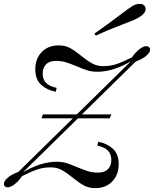

<svg xmlns="http://www.w3.org/2000/svg" viewBox="-55 -956 794 990"><path d="M719 -700Q719 -686 700.5 -669.5Q682 -653 644 -638L367 -366H519L511 -346H347L64 -68Q156 -122 237 -122Q265 -122 288 -115Q311 -108 343 -94Q377 -80 399.5 -73Q422 -66 451 -66Q484 -66 501.5 -83.5Q519 -101 519 -132Q519 -191 447 -205L451 -225Q496 -217 526.5 -189.5Q557 -162 557 -109Q557 -55 524 -20.5Q491 14 436 14Q403 14 378 0.5Q353 -13 320 -40Q288 -66 263 -79.5Q238 -93 207 -93Q169 -93 138 -82.5Q107 -72 59 -48Q41 -22 20.5 -6Q0 10 -15 10Q-24 10 -29 5Q-35 1 -35 -8Q-35 -22 -16.5 -38.5Q2 -55 40 -70L321 -346H159L166 -366H341L620 -640Q528 -586 447 -586Q419 -586 396 -593Q373 -600 341 -614Q307 -628 284.5 -635Q262 -642 233 -642Q200 -642 182.5 -624.5Q165 -607 165 -576Q165 -517 237 -503L233 -483Q188 -491 157.5 -518.5Q127 -546 127 -599Q127 -653 160 -687.5Q193 -722 248 -722Q281 -722 306 -708.5Q331 -695 364 -668Q396 -642 421 -628.5Q446 -615 477 -615Q515 -615 546 -625.5Q577 -636 625 -660Q643 -686 663.5 -702Q684 -718 699 -718Q708 -718 713 -713Q719 -709 719 -700ZM556 -873Q605 -911 628 -925Q646 -936 666 -936Q687 -936 694 -920Q696 -914 696 -910Q696 -897 685.5 -885.5Q675 -874 661 -866Q642 -855 614.5 -844.5Q587 -834 582 -832Q495 -799 439 -772L432 -783Q474 -812 509.5 -838.5Q545 -865 556 -873Z"/></svg>

Font: Playfair Display
Style: Italic
Weight: 400
Italic angle: -14°
Designer: Claus Eggers Sørensen
Foundry: Claus Eggers Sørensen
Version: Version 1.200; ttfautohint (v1.6)